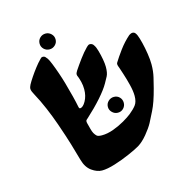

<svg xmlns="http://www.w3.org/2000/svg" viewBox="-96 -718 840 832"><g transform="rotate(-15 324.0 -302.5)"><path d="M262.2 15.6Q240.2 15.6 216.6 -1.2Q192.9 -18.1 183.1 -54.2Q172.9 -91.3 161.4 -129.4Q149.9 -167.5 129.4 -226.6Q116.2 -264.6 99.1 -304.9Q82 -345.2 63 -379.9Q59.6 -385.7 56.4 -393.3Q53.2 -400.9 53.2 -406.7Q53.2 -410.6 54.9 -415.5Q56.6 -420.4 58.6 -424.3Q65.4 -437 77.4 -454.8Q89.4 -472.7 102.8 -490Q116.2 -507.3 127 -518.1Q130.4 -521.5 133.1 -524.2Q135.7 -526.9 141.1 -526.9Q147.5 -526.9 151.4 -523.2Q155.3 -519.5 160.2 -512.7Q165 -505.9 173.3 -485.4Q181.6 -464.8 190.4 -439.2Q199.2 -413.6 205.6 -391.1Q215.3 -356.9 222.9 -326.7Q230.5 -296.4 233.9 -278.3Q233.9 -277.8 235.1 -273.7Q236.3 -269.5 239.7 -269.5Q252.9 -269.5 265.6 -292.2Q278.3 -314.9 278.3 -344.7Q278.3 -362.3 274.4 -377.7Q270.5 -393.1 267.1 -401.9Q263.2 -409.7 263.2 -414.1Q263.2 -419.4 265.1 -422.6Q267.1 -425.8 269.5 -430.7Q283.7 -452.1 301.8 -476.6Q319.8 -501 336.9 -518.1Q339.4 -520.5 343.3 -523.7Q347.2 -526.9 351.6 -526.9Q363.8 -526.9 370.1 -515.1Q376 -506.8 381.3 -487.8Q386.7 -468.8 390.4 -448.2Q394 -427.7 394 -414.1Q394 -387.2 386.5 -372.8Q378.9 -358.4 371.6 -345.7Q357.9 -321.3 328.4 -287.8Q298.8 -254.4 260.7 -219.7Q260.3 -219.2 255.9 -215.6Q251.5 -211.9 251.5 -208Q251.5 -203.6 252 -201.2Q255.4 -188 259.3 -173.1Q263.2 -158.2 267.1 -151.4Q272.5 -142.1 278.3 -137Q284.2 -131.8 301.3 -131.8Q325.7 -131.8 353.3 -141.8Q380.9 -151.9 404.3 -165.5Q427.7 -179.2 439.9 -189Q460 -205.1 470.9 -219.5Q481.9 -233.9 481.9 -260.7Q481.9 -281.7 474.6 -311Q467.3 -340.3 459.2 -364.7Q451.2 -389.2 449.2 -395Q444.3 -406.2 444.3 -412.1Q444.3 -417.5 447.3 -420.9Q458.5 -439.5 480 -468.8Q501.5 -498 527.8 -521Q530.3 -522.9 534.9 -524.9Q539.6 -526.9 542.5 -526.9Q550.8 -526.9 555.2 -521.5Q559.6 -516.1 562 -510.3Q567.4 -497.6 573.5 -473.1Q579.6 -448.7 583.7 -421.6Q587.9 -394.5 587.9 -373.5Q587.9 -342.3 581.5 -315.9Q575.2 -289.6 570.3 -270.5Q554.7 -210.4 537.8 -177Q521 -143.6 513.7 -129.4Q502.9 -109.4 481.9 -84Q460.9 -58.6 439.5 -45.4Q422.9 -35.6 389.6 -21Q356.4 -6.3 321.3 4.6Q286.1 15.6 262.2 15.6ZM393.6 -208.5Q378.9 -208.5 368.2 -219Q357.4 -229.5 357.4 -243.7Q357.4 -258.8 368.2 -269Q378.9 -279.3 393.6 -279.3Q408.7 -279.3 418.7 -269Q428.7 -258.8 428.7 -243.7Q428.7 -229.5 418.7 -219Q408.7 -208.5 393.6 -208.5ZM178.7 -550.3Q163.6 -550.3 153.1 -560.5Q142.6 -570.8 142.6 -585.4Q142.6 -600.6 153.1 -610.8Q163.6 -621.1 178.7 -621.1Q192.9 -621.1 203.6 -610.8Q214.4 -600.6 214.4 -585.4Q214.4 -570.8 203.6 -560.5Q192.9 -550.3 178.7 -550.3Z"/></g></svg>

Font: David Libre
Style: Bold
Weight: 700
Designer: Ismar David, J. Victor Gaultney, Annie Olsen and Meir Sadan
Foundry: Monotype Imaging Inc. & SIL International
Version: Version 1.100; ttfautohint (v1.8.4.7-5d5b)